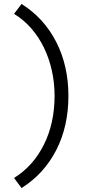

<svg xmlns="http://www.w3.org/2000/svg" viewBox="-20 -731 441 971"><path d="M326 -246Q326 -92 264.5 28Q203 148 89 220Q79 207 70 194.5Q61 182 51 169Q148 109 202 0.5Q256 -108 256 -246Q256 -313 242 -375Q228 -437 202 -490.5Q176 -544 138 -587.5Q100 -631 51 -661Q61 -674 70 -686Q79 -698 89 -711Q203 -639 264.5 -518.5Q326 -398 326 -246Z"/></svg>

Font: Rosa Sans Light
Style: Regular
Weight: 300
Designer: Pentagram / MCKL
Foundry: Pentagram / MCKL
Version: Version 1.005;September 16, 2019;FontCreator 11.5.0.2425 64-